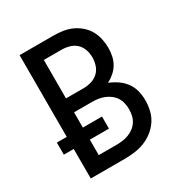

<svg xmlns="http://www.w3.org/2000/svg" viewBox="-171 -863 942 991"><g transform="rotate(-30 300.0 -367.5)"><path d="M85 0V-176H26V-248H85V-735H287Q314 -735 341.5 -731Q369 -727 394 -716Q419 -705 440.5 -686.5Q462 -668 475.5 -644.5Q489 -621 495 -593.5Q501 -566 501 -539Q501 -515 496 -491Q491 -467 479 -446.5Q467 -426 448.5 -410Q430 -394 409 -383Q435 -373 459 -356.5Q483 -340 500 -317Q517 -294 524 -266Q531 -238 531 -209Q531 -179 524 -149Q517 -119 500 -93.5Q483 -68 458.5 -49Q434 -30 406 -19Q378 -8 347.5 -4Q317 0 287 0ZM181 -422H287Q310 -422 333 -429Q356 -436 373 -452Q390 -468 397.5 -491Q405 -514 405 -537Q405 -561 397.5 -583.5Q390 -606 373 -622Q356 -638 333 -644.5Q310 -651 287 -651H181ZM181 -84H287Q305 -84 323.5 -86.5Q342 -89 359.5 -95.5Q377 -102 392 -113.5Q407 -125 417 -140.5Q427 -156 431 -174Q435 -192 435 -211Q435 -229 431 -247.5Q427 -266 417 -281.5Q407 -297 392 -308.5Q377 -320 359.5 -327Q342 -334 323.5 -336.5Q305 -339 287 -339H181V-248H295V-176H181Z"/></g></svg>

Font: Iosevka Medium Extended
Style: Regular
Weight: 500
Width: 7
Monospace: yes
Designer: Belleve Invis
Foundry: Belleve Invis
Version: Version 32.5.0; ttfautohint (v1.8.4)